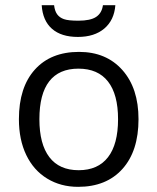

<svg xmlns="http://www.w3.org/2000/svg" viewBox="-20 -704 601 733"><path d="M508.8 -249Q508.8 -127.4 447.5 -59.1Q386.2 9.3 278.3 9.3Q211.9 9.3 160.2 -22.2Q108.4 -53.7 80.3 -112.1Q52.2 -170.4 52.2 -249Q52.2 -370.6 113 -438.2Q173.8 -505.9 281.7 -505.9Q385.7 -505.9 447.3 -436.5Q508.8 -367.2 508.8 -249ZM130.4 -249Q130.4 -153.8 168.5 -104Q206.5 -54.2 280.3 -54.2Q354 -54.2 392.3 -103.8Q430.7 -153.3 430.7 -249Q430.7 -343.8 392.3 -392.8Q354 -441.9 279.3 -441.9Q205.6 -441.9 168 -393.6Q130.4 -345.2 130.4 -249ZM277.3 -563Q213.9 -563 178.5 -594Q143.1 -625 139.2 -684.1H186.5Q189 -662.1 198.2 -649.4Q207.5 -636.7 224.1 -630.9Q240.7 -625 279.3 -625Q325.2 -625 346.9 -639.4Q368.7 -653.8 373 -684.1H420.4Q416 -627 378.2 -595Q340.3 -563 277.3 -563Z"/></svg>

Font: Bpm'online Open Sans
Style: Regular
Weight: 400
Foundry: Ascender Corporation
Version: Version 1.10